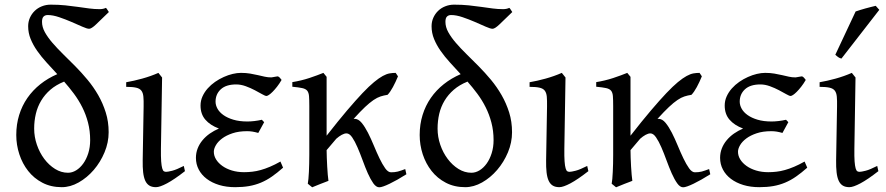

<svg xmlns="http://www.w3.org/2000/svg" viewBox="-20 -777 3747 812"><path d="M361.3 -184.1Q361.3 -223.6 352.3 -258.3Q343.3 -293 327.9 -323.5Q312.5 -354 292.5 -380.9Q272.5 -407.7 250.5 -432.6V-431.6Q216.8 -418 193.1 -397.5Q169.4 -377 154.1 -351.3Q138.7 -325.7 131.6 -295.7Q124.5 -265.6 124.5 -232.9Q124.5 -198.2 136 -164.8Q147.5 -131.3 167.2 -105Q187 -78.6 212.9 -62.5Q238.8 -46.4 267.6 -46.4Q285.2 -46.4 302 -56.6Q318.8 -66.9 332 -85.2Q345.2 -103.5 353.3 -128.9Q361.3 -154.3 361.3 -184.1ZM440.4 -726.1Q404.8 -691.4 385.7 -673.3Q366.7 -655.3 356.9 -655.3Q348.1 -655.3 327.9 -664.3Q307.6 -673.3 282.2 -684.3Q256.8 -695.3 230.2 -704.3Q203.6 -713.4 181.6 -713.4Q170.9 -713.4 164.3 -707Q157.7 -700.7 157.7 -684.6Q157.7 -662.6 169.9 -640.6Q182.1 -618.7 201.9 -595.7Q221.7 -572.8 246.8 -548.1Q272 -523.4 298.6 -496.6Q325.2 -469.7 350.3 -439.5Q375.5 -409.2 395.3 -374.8Q415 -340.3 427.2 -301.5Q439.5 -262.7 439.5 -217.8Q439.5 -174.3 422.1 -132.8Q404.8 -91.3 376.5 -58.3Q348.1 -25.4 312.7 -5.4Q277.3 14.6 241.2 14.6Q195.3 14.6 159.4 -4.2Q123.5 -22.9 99.1 -54Q74.7 -85 61.8 -124.5Q48.8 -164.1 48.8 -206.1Q48.8 -251 61 -290.5Q73.2 -330.1 95.9 -362.8Q118.7 -395.5 150.6 -420.9Q182.6 -446.3 222.2 -463.4Q198.7 -488.8 176.5 -513.2Q154.3 -537.6 137.2 -562Q120.1 -586.4 109.6 -612.1Q99.1 -637.7 99.1 -666Q99.1 -685.1 106.4 -701.7Q113.8 -718.3 126.5 -730.7Q139.2 -743.2 156.7 -750.2Q174.3 -757.3 194.3 -757.3Q227.5 -757.3 256.1 -754.4Q284.7 -751.5 309.8 -747.8Q335 -744.1 357.4 -741.2Q379.9 -738.3 401.4 -738.3Q416.5 -738.3 427.7 -743.7Q431.2 -741.2 433.3 -737.1Q435.5 -732.9 440.4 -726.1Z M762.2 -53.2Q717.3 -18.1 686.5 -1.7Q655.8 14.6 639.6 14.6Q622.6 14.6 611.6 7.8Q600.6 1 594.2 -12.9Q587.9 -26.9 585.4 -48.3Q583 -69.8 583.5 -99.1L587.4 -326.7Q587.9 -352.1 586.4 -368.2Q585 -384.3 577.9 -393.6Q570.8 -402.8 555.7 -406.2Q540.5 -409.7 513.7 -409.7V-429.2Q545.4 -434.6 581.5 -444.6Q617.7 -454.6 649.9 -468.8L665.5 -449.2L660.6 -147.9Q660.2 -114.3 661.6 -94.7Q663.1 -75.2 666 -65.2Q668.9 -55.2 673.1 -52.7Q677.2 -50.3 682.6 -50.3Q689.9 -50.3 708.3 -54.9Q726.6 -59.6 757.3 -75.2Z M1170.9 -439Q1161.6 -422.9 1151.6 -410.2Q1141.6 -397.5 1132.8 -388.7Q1124 -379.9 1117.2 -375.5Q1110.4 -371.1 1106.9 -371.1Q1101.6 -371.1 1088.4 -378.7Q1075.2 -386.2 1057.6 -395.5Q1040 -404.8 1019.3 -412.4Q998.5 -419.9 979 -419.9Q936 -419.9 913.8 -399.4Q891.6 -378.9 891.6 -347.2Q891.6 -332 899.9 -317.1Q908.2 -302.2 925 -290.3Q941.9 -278.3 967 -270.8Q992.2 -263.2 1026.4 -263.2Q1039.6 -263.2 1056.2 -265.1Q1072.8 -267.1 1087.4 -270.5L1097.2 -260.3L1072.3 -214.8Q1058.1 -218.8 1047.4 -220.5Q1036.6 -222.2 1024.9 -222.2Q989.7 -222.2 963.4 -213.4Q937 -204.6 919.4 -191.4Q901.9 -178.2 893.1 -163.1Q884.3 -147.9 884.3 -135.3Q884.3 -118.2 893.8 -102.8Q903.3 -87.4 920.4 -75.2Q937.5 -63 960.9 -55.9Q984.4 -48.8 1012.2 -48.8Q1029.3 -48.8 1046.6 -50.8Q1064 -52.7 1082.5 -57.9Q1101.1 -63 1121.8 -71.8Q1142.6 -80.6 1166 -93.8L1177.2 -67.9Q1152.3 -45.9 1129.9 -30.3Q1107.4 -14.6 1083.5 -4.6Q1059.6 5.4 1033.2 10Q1006.8 14.6 974.6 14.6Q937.5 14.6 907 5.4Q876.5 -3.9 854.5 -20.5Q832.5 -37.1 820.6 -59.8Q808.6 -82.5 808.6 -109.4Q808.6 -130.4 815.9 -149.2Q823.2 -168 836.4 -183.8Q849.6 -199.7 867.4 -212.2Q885.3 -224.6 905.8 -233.4Q869.1 -247.1 848.6 -270.8Q828.1 -294.4 828.1 -330.6Q828.1 -351.1 836.4 -369.4Q844.7 -387.7 858.4 -403.1Q872.1 -418.5 889.6 -430.7Q907.2 -442.9 926.3 -451.4Q945.3 -460 964.1 -464.4Q982.9 -468.8 999 -468.8Q1020.5 -468.8 1038.1 -465.8Q1055.7 -462.9 1071 -459.2Q1086.4 -455.6 1099.9 -452.6Q1113.3 -449.7 1127 -449.7Q1128.4 -449.7 1132.3 -450.4Q1136.2 -451.2 1140.9 -451.9Q1145.5 -452.6 1149.7 -453.4Q1153.8 -454.1 1155.3 -454.1Q1160.6 -451.7 1163.8 -447.8Q1167 -443.8 1170.9 -439Z M1698.7 -40Q1678.7 -27.3 1660.9 -17.3Q1643.1 -7.3 1627.9 0Q1612.8 7.3 1601.6 11.2Q1590.3 15.1 1584 15.1Q1570.8 15.1 1558.8 -1.7Q1546.9 -18.6 1535.6 -43.9Q1524.4 -69.3 1513.7 -98.9Q1502.9 -128.4 1491.9 -153.8Q1481 -179.2 1469.5 -196Q1458 -212.9 1445.3 -212.9Q1436.5 -212.9 1425.3 -206.8Q1414.1 -200.7 1402.3 -190.4L1361.3 -142.1Q1361.3 -127.9 1362.1 -109.6Q1362.8 -91.3 1363.8 -72.8Q1364.7 -54.2 1366.2 -38.1Q1367.7 -22 1369.1 -12.2Q1362.8 -9.8 1354 -6.3Q1345.2 -2.9 1335.7 0.7Q1326.2 4.4 1316.9 8.3Q1307.6 12.2 1300.3 15.1L1281.7 0Q1283.2 -7.8 1284.4 -20.8Q1285.6 -33.7 1286.4 -49.8Q1287.1 -65.9 1287.6 -84.7Q1288.1 -103.5 1288.1 -123V-328.6Q1288.1 -355.5 1286.9 -370.6Q1285.6 -385.7 1279.1 -393.6Q1272.5 -401.4 1257.8 -404.5Q1243.2 -407.7 1216.3 -410.2V-429.7Q1234.4 -432.6 1252.7 -437Q1271 -441.4 1288.1 -447Q1305.2 -452.6 1320.3 -458.3Q1335.4 -463.9 1347.7 -468.8L1361.3 -452.1V-203.1Q1410.2 -265.6 1447.5 -309.6Q1484.9 -353.5 1512.9 -383.1Q1541 -412.6 1561.8 -429.7Q1582.5 -446.8 1598.6 -455.6Q1614.7 -464.4 1627.7 -466.6Q1640.6 -468.8 1653.3 -468.8Q1656.7 -464.4 1658.7 -460.9L1662.1 -455.6Q1662.6 -454.6 1663.1 -454.1Q1653.3 -430.2 1641.8 -408.9Q1630.4 -387.7 1619.1 -376Q1603 -373.5 1589.4 -369.1Q1575.7 -364.7 1559.8 -354Q1543.9 -343.3 1523.9 -324.5Q1503.9 -305.7 1475.6 -274.4H1480Q1495.6 -274.4 1509.5 -257.6Q1523.4 -240.7 1536.1 -215.8Q1548.8 -190.9 1561 -161.4Q1573.2 -131.8 1585.2 -106.9Q1597.2 -82 1609.1 -65.2Q1621.1 -48.3 1633.8 -48.3Q1642.1 -48.3 1648.9 -49.1Q1655.8 -49.8 1662.6 -51.5Q1669.4 -53.2 1676.8 -55.9Q1684.1 -58.6 1693.8 -62Z M2067.4 -184.1Q2067.4 -223.6 2058.3 -258.3Q2049.3 -293 2033.9 -323.5Q2018.6 -354 1998.5 -380.9Q1978.5 -407.7 1956.5 -432.6V-431.6Q1922.9 -418 1899.2 -397.5Q1875.5 -377 1860.1 -351.3Q1844.7 -325.7 1837.6 -295.7Q1830.6 -265.6 1830.6 -232.9Q1830.6 -198.2 1842 -164.8Q1853.5 -131.3 1873.3 -105Q1893.1 -78.6 1918.9 -62.5Q1944.8 -46.4 1973.6 -46.4Q1991.2 -46.4 2008.1 -56.6Q2024.9 -66.9 2038.1 -85.2Q2051.3 -103.5 2059.3 -128.9Q2067.4 -154.3 2067.4 -184.1ZM2146.5 -726.1Q2110.8 -691.4 2091.8 -673.3Q2072.8 -655.3 2063 -655.3Q2054.2 -655.3 2033.9 -664.3Q2013.7 -673.3 1988.3 -684.3Q1962.9 -695.3 1936.3 -704.3Q1909.7 -713.4 1887.7 -713.4Q1877 -713.4 1870.4 -707Q1863.8 -700.7 1863.8 -684.6Q1863.8 -662.6 1876 -640.6Q1888.2 -618.7 1908 -595.7Q1927.7 -572.8 1952.9 -548.1Q1978 -523.4 2004.6 -496.6Q2031.2 -469.7 2056.4 -439.5Q2081.5 -409.2 2101.3 -374.8Q2121.1 -340.3 2133.3 -301.5Q2145.5 -262.7 2145.5 -217.8Q2145.5 -174.3 2128.2 -132.8Q2110.8 -91.3 2082.5 -58.3Q2054.2 -25.4 2018.8 -5.4Q1983.4 14.6 1947.3 14.6Q1901.4 14.6 1865.5 -4.2Q1829.6 -22.9 1805.2 -54Q1780.8 -85 1767.8 -124.5Q1754.9 -164.1 1754.9 -206.1Q1754.9 -251 1767.1 -290.5Q1779.3 -330.1 1802 -362.8Q1824.7 -395.5 1856.7 -420.9Q1888.7 -446.3 1928.2 -463.4Q1904.8 -488.8 1882.6 -513.2Q1860.4 -537.6 1843.3 -562Q1826.2 -586.4 1815.7 -612.1Q1805.2 -637.7 1805.2 -666Q1805.2 -685.1 1812.5 -701.7Q1819.8 -718.3 1832.5 -730.7Q1845.2 -743.2 1862.8 -750.2Q1880.4 -757.3 1900.4 -757.3Q1933.6 -757.3 1962.2 -754.4Q1990.7 -751.5 2015.9 -747.8Q2041 -744.1 2063.5 -741.2Q2085.9 -738.3 2107.4 -738.3Q2122.6 -738.3 2133.8 -743.7Q2137.2 -741.2 2139.4 -737.1Q2141.6 -732.9 2146.5 -726.1Z M2468.3 -53.2Q2423.3 -18.1 2392.6 -1.7Q2361.8 14.6 2345.7 14.6Q2328.6 14.6 2317.6 7.8Q2306.6 1 2300.3 -12.9Q2293.9 -26.9 2291.5 -48.3Q2289.1 -69.8 2289.6 -99.1L2293.5 -326.7Q2293.9 -352.1 2292.5 -368.2Q2291 -384.3 2283.9 -393.6Q2276.9 -402.8 2261.7 -406.2Q2246.6 -409.7 2219.7 -409.7V-429.2Q2251.5 -434.6 2287.6 -444.6Q2323.7 -454.6 2356 -468.8L2371.6 -449.2L2366.7 -147.9Q2366.2 -114.3 2367.7 -94.7Q2369.1 -75.2 2372.1 -65.2Q2375 -55.2 2379.2 -52.7Q2383.3 -50.3 2388.7 -50.3Q2396 -50.3 2414.3 -54.9Q2432.6 -59.6 2463.4 -75.2Z M2983.9 -40Q2963.9 -27.3 2946 -17.3Q2928.2 -7.3 2913.1 0Q2897.9 7.3 2886.7 11.2Q2875.5 15.1 2869.1 15.1Q2856 15.1 2844 -1.7Q2832 -18.6 2820.8 -43.9Q2809.6 -69.3 2798.8 -98.9Q2788.1 -128.4 2777.1 -153.8Q2766.1 -179.2 2754.6 -196Q2743.2 -212.9 2730.5 -212.9Q2721.7 -212.9 2710.4 -206.8Q2699.2 -200.7 2687.5 -190.4L2646.5 -142.1Q2646.5 -127.9 2647.2 -109.6Q2647.9 -91.3 2648.9 -72.8Q2649.9 -54.2 2651.4 -38.1Q2652.8 -22 2654.3 -12.2Q2647.9 -9.8 2639.2 -6.3Q2630.4 -2.9 2620.8 0.7Q2611.3 4.4 2602.1 8.3Q2592.8 12.2 2585.4 15.1L2566.9 0Q2568.4 -7.8 2569.6 -20.8Q2570.8 -33.7 2571.5 -49.8Q2572.3 -65.9 2572.8 -84.7Q2573.2 -103.5 2573.2 -123V-328.6Q2573.2 -355.5 2572 -370.6Q2570.8 -385.7 2564.2 -393.6Q2557.6 -401.4 2543 -404.5Q2528.3 -407.7 2501.5 -410.2V-429.7Q2519.5 -432.6 2537.8 -437Q2556.2 -441.4 2573.2 -447Q2590.3 -452.6 2605.5 -458.3Q2620.6 -463.9 2632.8 -468.8L2646.5 -452.1V-203.1Q2695.3 -265.6 2732.7 -309.6Q2770 -353.5 2798.1 -383.1Q2826.2 -412.6 2846.9 -429.7Q2867.7 -446.8 2883.8 -455.6Q2899.9 -464.4 2912.8 -466.6Q2925.8 -468.8 2938.5 -468.8Q2941.9 -464.4 2943.8 -460.9L2947.3 -455.6Q2947.8 -454.6 2948.2 -454.1Q2938.5 -430.2 2927 -408.9Q2915.5 -387.7 2904.3 -376Q2888.2 -373.5 2874.5 -369.1Q2860.8 -364.7 2845 -354Q2829.1 -343.3 2809.1 -324.5Q2789.1 -305.7 2760.7 -274.4H2765.1Q2780.8 -274.4 2794.7 -257.6Q2808.6 -240.7 2821.3 -215.8Q2834 -190.9 2846.2 -161.4Q2858.4 -131.8 2870.4 -106.9Q2882.3 -82 2894.3 -65.2Q2906.2 -48.3 2918.9 -48.3Q2927.2 -48.3 2934.1 -49.1Q2940.9 -49.8 2947.8 -51.5Q2954.6 -53.2 2961.9 -55.9Q2969.2 -58.6 2979 -62Z M3387.7 -439Q3378.4 -422.9 3368.4 -410.2Q3358.4 -397.5 3349.6 -388.7Q3340.8 -379.9 3334 -375.5Q3327.1 -371.1 3323.7 -371.1Q3318.4 -371.1 3305.2 -378.7Q3292 -386.2 3274.4 -395.5Q3256.8 -404.8 3236.1 -412.4Q3215.3 -419.9 3195.8 -419.9Q3152.8 -419.9 3130.6 -399.4Q3108.4 -378.9 3108.4 -347.2Q3108.4 -332 3116.7 -317.1Q3125 -302.2 3141.8 -290.3Q3158.7 -278.3 3183.8 -270.8Q3209 -263.2 3243.2 -263.2Q3256.3 -263.2 3272.9 -265.1Q3289.6 -267.1 3304.2 -270.5L3314 -260.3L3289.1 -214.8Q3274.9 -218.8 3264.2 -220.5Q3253.4 -222.2 3241.7 -222.2Q3206.5 -222.2 3180.2 -213.4Q3153.8 -204.6 3136.2 -191.4Q3118.7 -178.2 3109.9 -163.1Q3101.1 -147.9 3101.1 -135.3Q3101.1 -118.2 3110.6 -102.8Q3120.1 -87.4 3137.2 -75.2Q3154.3 -63 3177.7 -55.9Q3201.2 -48.8 3229 -48.8Q3246.1 -48.8 3263.4 -50.8Q3280.8 -52.7 3299.3 -57.9Q3317.9 -63 3338.6 -71.8Q3359.4 -80.6 3382.8 -93.8L3394 -67.9Q3369.1 -45.9 3346.7 -30.3Q3324.2 -14.6 3300.3 -4.6Q3276.4 5.4 3250 10Q3223.6 14.6 3191.4 14.6Q3154.3 14.6 3123.8 5.4Q3093.3 -3.9 3071.3 -20.5Q3049.3 -37.1 3037.4 -59.8Q3025.4 -82.5 3025.4 -109.4Q3025.4 -130.4 3032.7 -149.2Q3040 -168 3053.2 -183.8Q3066.4 -199.7 3084.2 -212.2Q3102.1 -224.6 3122.6 -233.4Q3085.9 -247.1 3065.4 -270.8Q3044.9 -294.4 3044.9 -330.6Q3044.9 -351.1 3053.2 -369.4Q3061.5 -387.7 3075.2 -403.1Q3088.9 -418.5 3106.4 -430.7Q3124 -442.9 3143.1 -451.4Q3162.1 -460 3180.9 -464.4Q3199.7 -468.8 3215.8 -468.8Q3237.3 -468.8 3254.9 -465.8Q3272.5 -462.9 3287.8 -459.2Q3303.2 -455.6 3316.7 -452.6Q3330.1 -449.7 3343.8 -449.7Q3345.2 -449.7 3349.1 -450.4Q3353 -451.2 3357.7 -451.9Q3362.3 -452.6 3366.5 -453.4Q3370.6 -454.1 3372.1 -454.1Q3377.4 -451.7 3380.6 -447.8Q3383.8 -443.8 3387.7 -439Z M3694.8 -53.2Q3649.9 -18.1 3619.1 -1.7Q3588.4 14.6 3572.3 14.6Q3555.2 14.6 3544.2 7.8Q3533.2 1 3526.9 -12.9Q3520.5 -26.9 3518.1 -48.3Q3515.6 -69.8 3516.1 -99.1L3520 -326.7Q3520.5 -352.1 3519 -368.2Q3517.6 -384.3 3510.5 -393.6Q3503.4 -402.8 3488.3 -406.2Q3473.1 -409.7 3446.3 -409.7V-429.2Q3478 -434.6 3514.2 -444.6Q3550.3 -454.6 3582.5 -468.8L3598.1 -449.2L3593.3 -147.9Q3592.8 -114.3 3594.2 -94.7Q3595.7 -75.2 3598.6 -65.2Q3601.6 -55.2 3605.7 -52.7Q3609.9 -50.3 3615.2 -50.3Q3622.6 -50.3 3640.9 -54.9Q3659.2 -59.6 3689.9 -75.2ZM3538.6 -529.3Q3534.7 -530.3 3531.7 -531.5Q3528.8 -532.7 3525.9 -534.7Q3522.9 -536.6 3520 -539.1Q3517.1 -541.5 3512.7 -545.4L3598.6 -728.5Q3606.4 -731.4 3617.2 -734.6Q3627.9 -737.8 3639.6 -741.2Q3651.4 -744.6 3662.8 -747.3Q3674.3 -750 3683.6 -752.4L3698.7 -735.4Z"/></svg>

Font: Gentium Unicode
Style: Regular
Weight: 400
Version: Version 1.009